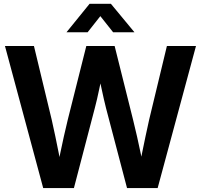

<svg xmlns="http://www.w3.org/2000/svg" viewBox="-20 -963 1029 983"><path d="M201.2 0 5.4 -727.5H153.8L244.6 -350.6Q254.4 -307.6 263.4 -264.2Q272.5 -220.7 281 -177.5Q289.6 -134.3 297.4 -90.8H270.5Q279.3 -134.3 288.3 -177.5Q297.4 -220.7 306.9 -264.2Q316.4 -307.6 327.1 -350.6L421.9 -727.5H566.9L661.1 -350.6Q671.9 -307.6 681.6 -264.2Q691.4 -220.7 700.4 -177.5Q709.5 -134.3 718.3 -90.8H690.4Q698.7 -134.3 707 -177.5Q715.3 -220.7 724.9 -264.2Q734.4 -307.6 743.7 -350.6L834.5 -727.5H983.4L787.1 0H630.4L522.9 -409.2Q511.7 -453.6 500.7 -505.9Q489.7 -558.1 475.6 -622.1H512.7Q498.5 -558.1 487.8 -505.9Q477.1 -453.6 465.3 -409.2L358.4 0ZM428.7 -797.9H320.8V-798.3L438.5 -943.4H547.9L668 -798.3V-797.9H559.1L493.7 -880.4Z"/></svg>

Font: Inter Cardless Display
Style: Bold
Weight: 700
Designer: Rasmus Andersson
Foundry: rsms
Version: Version 4.001;git-9221beed3